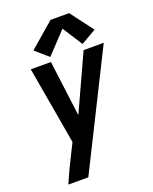

<svg xmlns="http://www.w3.org/2000/svg" viewBox="-175 -866 926 1165"><g transform="rotate(-20 288.0 -283.0)"><path d="M59 205H188L555 -530H425L260 -170L214 -530H84L171 -29L146 21Q123 67 101 112.5Q79 158 59 205ZM221 -560 349 -696 432 -567 530 -624 419 -771H299L138 -632Z"/></g></svg>

Font: Iosevka Sparkle Oblique
Style: Bold
Weight: 700
Italic angle: -9°
Designer: Belleve Invis
Foundry: Belleve Invis
Version: Version 4.5.0; ttfautohint (v1.8.3)